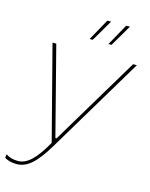

<svg xmlns="http://www.w3.org/2000/svg" viewBox="-142 -804 849 1084"><g transform="rotate(15 282.5 -262.5)"><path d="M61 195C123 195 172 152 240 38L574 -520H552L243 -4H236L103 -520H81L223 28C163 134 117 176 64 176C35 176 12 169 -6 156L-9 177C8 188 32 195 61 195ZM278 -594H296L370 -720H348ZM388 -594H406L480 -720H458Z"/></g></svg>

Font: Fixel Display Thin
Style: Italic
Weight: 100
Italic angle: -10°
Designer: AlfaBravo + MacPaw
Foundry: Kyrylo Tkachov, Marchela Mozhyna, Serhii Makarenko, Maria Weinstein, Zakhar Kryvoshyya
Version: Version 1.210;Glyphs 3.2 (3217)